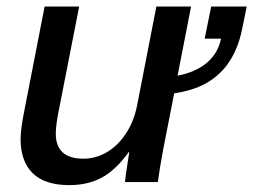

<svg xmlns="http://www.w3.org/2000/svg" viewBox="-20 -548 763 578"><path d="M367.7 -90.3Q328.6 -36.1 286.6 -13.4Q244.6 9.3 188.5 9.3Q115.2 9.3 78.6 -26.4Q42 -62 42 -129.4Q42 -144 44.9 -166.3Q47.9 -188.5 52.2 -209.5L114.3 -528.3H218.3L158.2 -221.7Q147.9 -172.4 147.9 -146Q147.9 -70.3 231 -70.3Q269.5 -70.3 303 -90.6Q336.4 -110.8 360.1 -147.5Q383.8 -184.1 393.1 -232.4L450.7 -528.3H555.2L514.6 -320.3Q568.8 -330.6 602.5 -358.9Q636.2 -387.2 645.5 -431.6H596.2L615.7 -528.3H722.7L709 -460.9Q696.3 -397.9 665 -354.5Q638.7 -318.8 599.9 -297.1Q561 -275.4 504.4 -267.1Q494.1 -215.3 486.3 -174.8Q478.5 -134.3 472.2 -103Q466.3 -72.3 462.2 -46.9Q458 -21.5 455.1 0H356.4Q356.4 -3.4 358.6 -20.8Q360.8 -38.1 364.3 -58.3Q367.7 -78.6 369.1 -90.3Z"/></svg>

Font: Arimo Medium
Style: Italic
Weight: 500
Italic angle: -12°
Designer: Steve Matteson
Foundry: Monotype Imaging Inc.
Version: Version 1.33